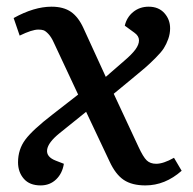

<svg xmlns="http://www.w3.org/2000/svg" viewBox="-20 -543 580 577"><path d="M297.9 -312 353 -359.9Q376 -379.4 387 -394.3Q397.9 -409.2 397.7 -422.1Q397.5 -435.1 383.8 -444.8L355 -465.8Q360.8 -491.2 380.4 -507.1Q399.9 -522.9 426.8 -522.9Q456.5 -522.9 473.9 -503.7Q491.2 -484.4 491.2 -458Q491.2 -441.4 485.6 -425.8Q480 -410.2 472.2 -397.9Q464.4 -385.7 447 -368.4Q429.7 -351.1 415.8 -339.1Q401.9 -327.1 374 -304.2L321.8 -261.2L396 -102.1Q410.2 -71.3 420.9 -61Q431.6 -50.8 449.2 -50.8Q471.2 -50.8 502.9 -68.8L525.9 -29.8Q476.1 14.2 417 14.2Q376.5 14.2 351.8 -2.4Q327.1 -19 309.1 -58.1L238.8 -207L158.2 -142.1Q124.5 -114.7 121.6 -93Q118.7 -71.3 147.9 -60.1L171.9 -50.8Q167.5 -22 148.7 -3.9Q129.9 14.2 102.1 14.2Q68.8 14.2 51.5 -5.9Q34.2 -25.9 34.2 -55.2Q34.2 -94.2 56.4 -123.8Q78.6 -153.3 138.2 -199.2L214.8 -258.8L142.1 -414.1Q134.3 -431.6 125.5 -440.9Q116.7 -450.2 110.6 -452.1Q104.5 -454.1 95.2 -454.1Q76.2 -454.1 39.1 -436L21 -488.8Q82.5 -522.9 134.8 -522.9Q170.9 -522.9 193.4 -507.3Q215.8 -491.7 231 -458Z"/></svg>

Font: Literata Book Medium
Style: Italic
Weight: 500
Italic angle: -3°
Designer: Latin by Veronika Burian and Jose Scaglione. Greek by Irene Vlachou. Cyrillic by Vera Evstafieva
Foundry: TypeTogether
Version: Version 1.003;PS 001.003;hotconv 1.0.88;makeotf.lib2.5.64775